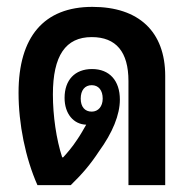

<svg xmlns="http://www.w3.org/2000/svg" viewBox="-20 -539 561 559"><path d="M89 0H186C219 -32 243 -60 268 -98C308 -153 329 -205 329 -249C329 -304 299 -338 248 -338C198 -338 168 -306 168 -254C168 -208 194 -177 231 -176C223 -162 214 -146 205 -133C190 -110 175 -93 164 -81H161C144 -133 134 -202 134 -264C134 -377 171 -431 247 -431C318 -431 354 -388 354 -303V0H461V-318C461 -447 384 -519 249 -519C108 -519 34 -432 34 -269C34 -178 54 -79 89 0ZM247 -214C227 -214 215 -228 215 -252C215 -276 227 -291 247 -291C267 -291 279 -276 279 -252C279 -229 266 -214 247 -214Z"/></svg>

Font: Noto Sans Thai Looped UI Narrow Medium
Style: Regular
Weight: 500
Width: 4
Designer: Cadson Demak Team
Foundry: Cadson Demak Co., Ltd.
Version: Version 1.000